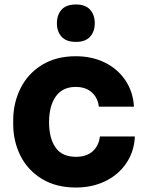

<svg xmlns="http://www.w3.org/2000/svg" viewBox="-20 -818 651 857"><path d="M39 -263V-282Q39 -358 71.5 -423.5Q104 -489 167 -528Q230 -567 318 -567Q391 -567 448.5 -538.5Q506 -510 540 -459Q574 -408 578 -342H421Q417 -381 390 -405.5Q363 -430 318 -430Q259 -430 229 -387.5Q199 -345 199 -272Q199 -201 228 -159.5Q257 -118 319 -118Q366 -118 393.5 -142.5Q421 -167 426 -209H582Q579 -142 544 -90Q509 -38 450.5 -9.5Q392 19 319 19Q229 19 165.5 -20.5Q102 -60 70.5 -124.5Q39 -189 39 -263ZM234 -714Q234 -752 255 -775Q276 -798 319 -798Q361 -798 382 -775Q403 -752 403 -714Q403 -677 382 -654Q361 -631 319 -631Q276 -631 255 -654Q234 -677 234 -714Z"/></svg>

Font: Sora-SIA
Style: Bold
Weight: 700
Designer: Jonathan Barnbrook, Julián Moncada
Foundry: Barnbrook Fonts
Version: Version 2.000